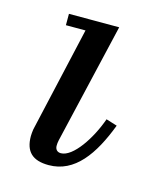

<svg xmlns="http://www.w3.org/2000/svg" viewBox="-79 -523 516 596"><g transform="rotate(15 179.0 -225.0)"><path d="M303.5 -163 268 -174C245 -108 197 -35.5 158 -35.5C145.5 -35.5 139.5 -44 139.5 -54.5C139.5 -59.5 140 -66.5 141.5 -72.5L232 -460H70.5V-423.5H133.5L56.5 -85C55.5 -79 54.5 -68 54.5 -63C54.5 -13 79 10 131 10C214.5 10 265.5 -63 303.5 -163Z"/></g></svg>

Font: Bodoni* 06pt
Style: Italic
Weight: 400
Italic angle: -13°
Version: Version 2.3